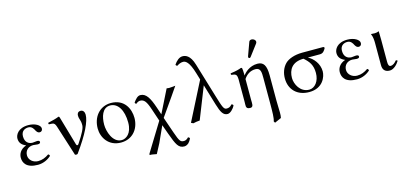

<svg xmlns="http://www.w3.org/2000/svg" viewBox="-74 -1243 4291 2015"><g transform="rotate(-15 2072.0 -235.5)"><path d="M111 -115C111 -168 149 -203 202 -203C211 -203 243 -198 251 -198C273 -198 280 -206 280 -217C280 -228 270 -234 252 -234C247 -234 204 -229 203 -229C162 -229 122 -253 122 -319C122 -382 170 -396 200 -396C237 -396 254 -367 264 -346C274 -330 283 -315 304 -315C316 -315 335 -322 335 -350C335 -384 279 -419 206 -419C93 -419 60 -350 60 -312C60 -266 85 -238 129 -220V-219C60 -195 42 -144 42 -108C42 -53 73 10 199 10C259 10 312 -18 343 -48C343 -58 336 -65 328 -68C291 -42 255 -27 210 -27C158 -27 111 -64 111 -115Z M494 -325 600 8C609 12 619 12 628 8C759 -172 817 -298 817 -369C817 -396 804 -422 775 -422C745 -422 736 -399 736 -383C736 -334 754 -336 754 -273C754 -241 732 -193 663 -90C657 -81 643.3 -75.8 638 -94L547 -409C544 -419 541 -422 535 -422C506 -410 472 -401 415 -388C413 -380 414 -379 418 -371L453 -369C475 -368 485 -353 494 -325Z M901 -195C901 -98 966 10 1101 10C1162 10 1208 -12 1241 -44C1284 -86 1303 -146 1303 -204C1303 -303 1249 -419 1103 -419C1040 -419 989 -393 954 -352C919 -311 901 -255 901 -195ZM1089 -396C1171 -396 1227 -311 1227 -174C1227 -54 1160 -13 1115 -13C1016 -13 977 -144 977 -217C977 -300 1003 -396 1089 -396Z M1502 -243 1547 -109 1358 199 1355 214 1380 215 1431 224 1486 120 1565 -54 1602 49C1648 175 1668 221 1732 221C1747 221 1765 214 1780 200C1792 188 1802 172 1810 155C1808 147 1802 140 1792 139C1780 153 1762 165 1745 165C1707 165 1696 158 1658 47L1599 -124L1734 -317L1804 -419C1804 -419 1758 -413 1735 -413C1728 -413 1709 -416 1709 -416L1585 -167L1557 -249C1521 -356 1486 -419 1423 -419C1392 -419 1369 -390 1346 -359C1348 -347 1354 -344 1361 -342C1376 -357 1395 -363 1405 -363C1450 -363 1472 -333 1502 -243Z M2341 -62C2338 -71 2333 -75 2322 -77C2302 -52 2283 -48 2263 -48C2232 -48 2222 -78.3 2184 -204L2072 -575C2039 -688 1985 -698 1956 -698C1919 -698 1888 -668 1863 -632C1865 -620 1873 -618 1880 -616C1899 -630 1923 -640 1947 -640C1974 -640 2012 -620 2051 -488L2073 -415L1862 0L1886 11C1908 5 1931 2 1957 0L2094 -346L2162 -120C2189 -31 2211 10 2259 10C2287 10 2324 -25 2341 -62Z M2702 -681C2689 -681 2678 -675 2674 -664L2622 -521C2621 -518 2620 -514 2620 -511C2620 -504 2626 -498 2634 -498C2638 -498 2643 -502 2646 -506L2738 -628C2742 -633 2744 -641 2744 -646C2744 -666 2722 -681 2702 -681ZM2536 -336C2536 -335.8 2534 -336 2534 -336V-348C2534 -379 2531 -409 2529 -415C2527.7 -418.8 2525 -421 2517 -421C2490 -411 2465 -403 2399 -394C2397 -388 2397 -383 2401 -377C2452 -372 2461 -364 2463 -312V-69C2463 -52 2461 -26 2463 -16C2467 0 2475 10 2506 10C2542 10 2534 -33 2534 -69V-296C2563 -341 2607 -369 2660 -369C2718 -369 2718 -319 2718 -257V6C2718 115 2717 178 2705 210L2715 227L2787 195C2791 180 2792 160 2792 137C2792 100 2789 55 2789 6V-268C2789 -378 2760 -419 2695 -419C2607 -419 2552 -360 2536 -336Z M3354.1 -344.5C3389.4 -344.5 3404.7 -365.6 3421.9 -398L3411.4 -409.4H3181.4C3094.6 -409.4 3026.7 -382.7 2993.3 -349.3C2953.2 -309.2 2934.3 -252.9 2934.3 -194.7C2934.3 -74.4 3015.3 9.5 3146.1 9.5C3297.9 9.5 3337.7 -109.8 3337.7 -164.2C3337.7 -249.1 3281.6 -314.9 3224.3 -344.5ZM3152.7 -15C3054.4 -15 3007.5 -114.5 3007.5 -179.4C3007.5 -270.1 3053.5 -344.5 3176.6 -344.5C3231 -296.8 3264.5 -253.8 3264.5 -167C3264.5 -77.3 3213.8 -15 3152.7 -15Z M3577 -115C3577 -168 3615 -203 3668 -203C3677 -203 3709 -198 3717 -198C3739 -198 3746 -206 3746 -217C3746 -228 3736 -234 3718 -234C3713 -234 3670 -229 3669 -229C3628 -229 3588 -253 3588 -319C3588 -382 3636 -396 3666 -396C3703 -396 3720 -367 3730 -346C3740 -330 3749 -315 3770 -315C3782 -315 3801 -322 3801 -350C3801 -384 3745 -419 3672 -419C3559 -419 3526 -350 3526 -312C3526 -266 3551 -238 3595 -220V-219C3526 -195 3508 -144 3508 -108C3508 -53 3539 10 3665 10C3725 10 3778 -18 3809 -48C3809 -58 3802 -65 3794 -68C3757 -42 3721 -27 3676 -27C3624 -27 3577 -64 3577 -115Z M3945 -307V-68C3945 -19 3969 10 4022 10C4063 10 4105 -32 4125 -67C4123 -76 4118 -75 4108 -77C4090 -54 4068 -35 4041 -35C4022 -35 4016 -56 4016 -85V-327C4016 -358 4014 -419 4014 -419C4000 -413 3987 -409 3969 -409C3958 -409 3936 -410 3930 -411L3928 -409C3944 -376 3945 -334 3945 -307Z"/></g></svg>

Font: Libertinus Serif Display
Style: Regular
Weight: 400
Designer: Philipp H. Poll
Foundry: Khaled Hosny
Version: Version 6.1